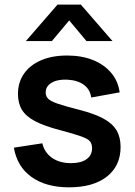

<svg xmlns="http://www.w3.org/2000/svg" viewBox="-20 -795 582 830"><path d="M278.7 14.8Q178.4 14.8 116 -30.1Q53.7 -75 40 -156.7L163 -175.5Q172.3 -135.5 205 -112.6Q237.7 -89.7 287.2 -89.7Q330.2 -89.7 354.1 -106.8Q378 -123.9 378 -154.2Q378 -172.4 369.2 -183.7Q360.3 -194.9 330.9 -205.4Q301.5 -215.9 240.5 -232.2Q172.7 -249.8 132.6 -270.6Q92.6 -291.4 75.1 -319.9Q57.7 -348.4 57.7 -389Q57.7 -439.5 84 -476.9Q110.3 -514.2 158 -534.6Q205.8 -555 270.2 -555Q333 -555 381.8 -535.5Q430.6 -515.9 460.7 -480Q490.8 -444.2 497.3 -395.7L374.3 -373.5Q369.8 -407.9 343 -428Q316.2 -448 272.2 -450.5Q229.7 -452.8 203.6 -437.6Q177.5 -422.4 177.5 -395.2Q177.5 -379.2 188 -368.3Q198.6 -357.3 230.2 -346.5Q261.8 -335.7 325 -319.7Q389.8 -302.9 428.3 -281.7Q466.9 -260.5 484.1 -231Q501.3 -201.6 501.3 -159.7Q501.3 -78.2 442.2 -31.7Q383 14.8 278.7 14.8ZM204.4 -617.5H91.9L228.6 -775H329.6L466.2 -617.5H353.8L279.1 -706.7Z"/></svg>

Font: Manrope Variable Light
Style: Regular
Weight: 200
Designer: Mikhail Sharanda
Foundry: Mikhail Sharanda
Version: Version 4.505